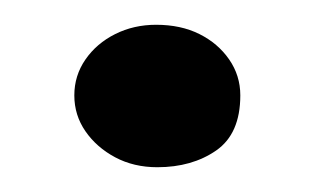

<svg xmlns="http://www.w3.org/2000/svg" viewBox="-20 -133 254 155"><path d="M107 2Q88 2 73 -6Q58 -14 49 -27Q40 -40 40 -56Q40 -72 49 -85Q58 -98 73 -105.5Q88 -113 106 -113Q126 -113 141 -105.5Q156 -98 165 -85Q174 -72 174 -56Q174 -25 154.5 -11.5Q135 2 107 2Z"/></svg>

Font: Sour Gummy Medium
Style: Regular
Weight: 500
Designer: Stefie Justprince
Foundry: Eifetstype
Version: Version 1.000